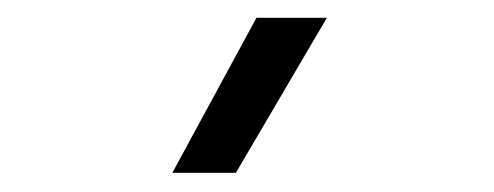

<svg xmlns="http://www.w3.org/2000/svg" viewBox="-20 -774 540 210"><path d="M168.5 -585 260.5 -754.5H337.5L238 -585Z"/></svg>

Font: Geologica Cursive ExtraLight
Style: Regular
Weight: 250
Designer: Sindre Bremnes, Frode Helland
Foundry: Monokrom Skriftforlag AS
Version: Version 1.010;gftools[0.9.28]